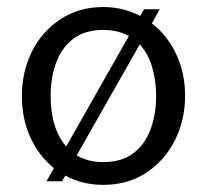

<svg xmlns="http://www.w3.org/2000/svg" viewBox="-20 -514 586 544"><path d="M272.5 9.8Q213.4 9.8 165 -16.6L155.8 -0.5H111.8L132.8 -37.6Q90.3 -71.8 66.2 -124.5Q42 -177.2 42 -242.2Q42 -309.6 70.1 -367.2Q98.1 -424.8 152.8 -460.4Q205.1 -494.1 272.5 -494.1Q329.1 -494.1 377.4 -468.8L388.2 -487.8H432.6L410.2 -447.8Q454.1 -414.1 479.2 -360.6Q504.4 -307.1 504.4 -242.2Q504.4 -173.3 475.3 -116Q446.3 -58.6 394 -24.4Q341.8 9.8 272.5 9.8ZM167.5 -99.1 345.2 -412.1Q313.5 -429.2 272.5 -429.2Q220.2 -429.2 187.3 -403.8Q154.3 -378.4 138.9 -335.9Q123.5 -293.5 123.5 -242.2Q123.5 -149.9 167.5 -99.1ZM272.5 -54.7Q325.2 -54.7 358.2 -80.1Q391.1 -105.5 406.7 -147.9Q422.4 -190.4 422.4 -242.2Q422.4 -284.7 411.4 -322.8Q400.4 -360.8 376 -388.2L197.3 -73.7Q229.5 -54.7 272.5 -54.7Z"/></svg>

Font: Acari Sans
Style: Regular
Weight: 400
Designer: Alfredo Marco Pradil and Stefan Peev
Foundry: Hanken Design Co.
Version: Version 1.045;February 4, 2021;FontCreator 13.0.0.2655 64-bi